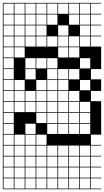

<svg xmlns="http://www.w3.org/2000/svg" viewBox="-20 -1025 732 1352"><path d="M0 307.7V-1004.8H692.3V-1000H620.2V-927.9H692.3V-923.1H620.2V-851H692.3V-846.2H620.2V-774H692.3V-769.2H620.2V-697.1H692.3V-538.5H620.2V-466.3H692.3V-384.6H620.2V-312.5H692.3V-76.9H620.2V-4.8H692.3V0H620.2V72.1H692.3V76.9H620.2V149H692.3V153.8H620.2V226H692.3V230.8H620.2V302.9H692.3V307.7ZM543.3 -927.9H615.4V-1000H543.3ZM466.3 -927.9H538.5V-1000H466.3ZM389.4 -927.9H461.5V-1000H389.4ZM312.5 -927.9H384.6V-1000H312.5ZM235.6 -927.9H307.7V-1000H235.6ZM158.7 -927.9H230.8V-1000H158.7ZM81.7 -927.9H153.8V-1000H81.7ZM4.8 -927.9H76.9V-1000H4.8ZM543.3 -851H615.4V-923.1H543.3ZM466.3 -851H538.5V-923.1H466.3ZM312.5 -851H384.6V-923.1H312.5ZM235.6 -851H307.7V-923.1H235.6ZM158.7 -851H230.8V-923.1H158.7ZM81.7 -851H153.8V-923.1H81.7ZM4.8 -851H76.9V-923.1H4.8ZM4.8 -774H76.9V-846.2H4.8ZM543.3 -774H615.4V-846.2H543.3ZM389.4 -774H461.5V-846.2H389.4ZM81.7 -774H153.8V-846.2H81.7ZM235.6 -774H307.7V-846.2H235.6ZM158.7 -774H230.8V-846.2H158.7ZM4.8 -697.1H76.9V-769.2H4.8ZM543.3 -697.1H615.4V-769.2H543.3ZM466.3 -697.1H538.5V-769.2H466.3ZM389.4 -697.1H461.5V-769.2H389.4ZM81.7 -697.1H153.8V-769.2H81.7ZM312.5 -697.1H384.6V-769.2H312.5ZM235.6 -697.1H307.7V-769.2H235.6ZM158.7 -697.1H230.8V-769.2H158.7ZM466.3 -620.2H538.5V-692.3H466.3ZM389.4 -620.2H461.5V-692.3H389.4ZM81.7 -620.2H153.8V-692.3H81.7ZM4.8 -620.2H76.9V-692.3H4.8ZM543.3 -543.3H615.4V-615.4H543.3ZM4.8 -543.3H76.9V-615.4H4.8ZM312.5 -543.3H384.6V-615.4H312.5ZM235.6 -543.3H307.7V-615.4H235.6ZM158.7 -543.3H230.8V-615.4H158.7ZM158.7 -466.3H230.8V-538.5H158.7ZM466.3 -466.3H538.5V-538.5H466.3ZM389.4 -466.3H461.5V-538.5H389.4ZM312.5 -466.3H384.6V-538.5H312.5ZM76.9 -538.5H4.8V-466.3H76.9ZM543.3 -389.4H615.4V-461.5H543.3ZM4.8 -389.4H76.9V-461.5H4.8ZM81.7 -389.4H153.8V-461.5H81.7ZM389.4 -389.4H461.5V-461.5H389.4ZM235.6 -389.4H307.7V-461.5H235.6ZM312.5 -389.4H384.6V-461.5H312.5ZM158.7 -312.5H230.8V-384.6H158.7ZM4.8 -312.5H76.9V-384.6H4.8ZM466.3 -312.5H538.5V-384.6H466.3ZM81.7 -312.5H153.8V-384.6H81.7ZM389.4 -312.5H461.5V-384.6H389.4ZM235.6 -312.5H307.7V-384.6H235.6ZM312.5 -312.5H384.6V-384.6H312.5ZM4.8 -235.6H76.9V-307.7H4.8ZM81.7 -235.6H153.8V-307.7H81.7ZM158.7 -235.6H230.8V-307.7H158.7ZM543.3 -235.6H615.4V-307.7H543.3ZM466.3 -235.6H538.5V-307.7H466.3ZM389.4 -235.6H461.5V-307.7H389.4ZM312.5 -235.6H384.6V-307.7H312.5ZM235.6 -235.6H307.7V-307.7H235.6ZM4.8 -158.7H76.9V-230.8H4.8ZM543.3 -158.7H615.4V-230.8H543.3ZM312.5 -158.7H384.6V-230.8H312.5ZM466.3 -158.7H538.5V-230.8H466.3ZM389.4 -158.7H461.5V-230.8H389.4ZM235.6 -158.7H307.7V-230.8H235.6ZM543.3 -81.7H615.4V-153.8H543.3ZM4.8 -81.7H76.9V-153.8H4.8ZM158.7 -81.7H230.8V-153.8H158.7ZM466.3 -81.7H538.5V-153.8H466.3ZM312.5 -81.7H384.6V-153.8H312.5ZM389.4 -81.7H461.5V-153.8H389.4ZM158.7 -4.8H230.8V-76.9H158.7ZM81.7 -4.8H153.8V-76.9H81.7ZM4.8 -4.8H76.9V-76.9H4.8ZM235.6 -4.8H307.7V-76.9H235.6ZM312.5 72.1H384.6V0H312.5ZM235.6 72.1H307.7V0H235.6ZM158.7 72.1H230.8V0H158.7ZM543.3 72.1H615.4V0H543.3ZM81.7 72.1H153.8V0H81.7ZM4.8 72.1H76.9V0H4.8ZM466.3 72.1H538.5V0H466.3ZM389.4 72.1H461.5V0H389.4ZM389.4 149H461.5V76.9H389.4ZM312.5 149H384.6V76.9H312.5ZM158.7 149H230.8V76.9H158.7ZM4.8 149H76.9V76.9H4.8ZM543.3 149H615.4V76.9H543.3ZM235.6 149H307.7V76.9H235.6ZM81.7 149H153.8V76.9H81.7ZM466.3 149H538.5V76.9H466.3ZM466.3 226H538.5V153.8H466.3ZM389.4 226H461.5V153.8H389.4ZM4.8 226H76.9V153.8H4.8ZM543.3 226H615.4V153.8H543.3ZM235.6 226H307.7V153.8H235.6ZM158.7 226H230.8V153.8H158.7ZM312.5 226H384.6V153.8H312.5ZM81.7 226H153.8V153.8H81.7ZM466.3 302.9H538.5V230.8H466.3ZM235.6 302.9H307.7V230.8H235.6ZM389.4 302.9H461.5V230.8H389.4ZM158.7 302.9H230.8V230.8H158.7ZM543.3 302.9H615.4V230.8H543.3ZM312.5 302.9H384.6V230.8H312.5ZM81.7 302.9H153.8V230.8H81.7ZM4.8 302.9H76.9V230.8H4.8Z"/></svg>

Font: Jacquarda Bastarda 9 Charted
Style: Regular
Weight: 400
Designer: Sarah Cadigan-Fried
Version: Version 1.000; ttfautohint (v1.8.4.7-5d5b)